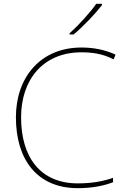

<svg xmlns="http://www.w3.org/2000/svg" viewBox="-20 -1038 654 1002"><path d="M512 -1011V-1018H482C453 -975 388 -904 343 -864V-858H364C417 -902 477 -966 512 -1011ZM405 -765C460 -765 516 -758 573 -728L583 -753C528 -778 470 -790 405 -790C191 -790 63 -634 63 -426C63 -205 174 -56 386 -56C465 -56 526 -70 570 -87V-110C522 -93 463 -81 386 -81C189 -81 90 -219 90 -426C90 -621 204 -765 405 -765Z"/></svg>

Font: Noto Sans Malayalam UI Thin
Style: Regular
Weight: 100
Designer: Jelle Bosma - Monotype Design Team
Foundry: Monotype Imaging Inc.
Version: Version 2.104